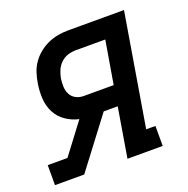

<svg xmlns="http://www.w3.org/2000/svg" viewBox="-105 -626 706 722"><g transform="rotate(-20 248.0 -265.0)"><path d="M-4 0V-80H75L167 -202Q139 -208 115 -224.5Q91 -241 78 -266Q65 -291 63 -321Q61 -351 66 -381Q69 -401 75.5 -421.5Q82 -442 94.5 -460Q107 -478 124.5 -492Q142 -506 161.5 -514.5Q181 -523 201.5 -526.5Q222 -530 243 -530H465L390 -80H427V0H286L319 -198H263L113 0ZM212 -278H332L361 -450H243Q227 -450 211 -445Q195 -440 182.5 -428Q170 -416 163.5 -400.5Q157 -385 154 -369Q152 -353 152.5 -336.5Q153 -320 160.5 -306Q168 -292 182 -285Q196 -278 212 -278Z"/></g></svg>

Font: Iosevka Slab Medium
Style: Italic
Weight: 500
Italic angle: -9°
Monospace: yes
Designer: Belleve Invis
Foundry: Belleve Invis
Version: Version 11.1.0; ttfautohint (v1.8.3)